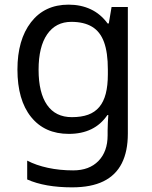

<svg xmlns="http://www.w3.org/2000/svg" viewBox="-20 -566 655 826"><path d="M275 -546Q328 -546 370.5 -526Q413 -506 443 -465H448L460 -536H530V9Q530 85 504 136.5Q478 188 425 214Q372 240 290 240Q232 240 183.5 231.5Q135 223 97 206V125Q135 145 186 156Q237 167 295 167Q364 167 403.5 126.5Q443 86 443 16V-5Q443 -17 444 -39.5Q445 -62 446 -71H442Q414 -30 372.5 -10Q331 10 276 10Q172 10 113.5 -63Q55 -136 55 -267Q55 -395 113.5 -470.5Q172 -546 275 -546ZM287 -472Q220 -472 183 -418.5Q146 -365 146 -266Q146 -167 182.5 -114.5Q219 -62 289 -62Q330 -62 359 -72.5Q388 -83 407 -105.5Q426 -128 435 -163Q444 -198 444 -246V-267Q444 -340 427.5 -385Q411 -430 376 -451Q341 -472 287 -472Z"/></svg>

Font: lbangla15
Style: Book
Weight: 400
Designer: Jelle Bosma - Monotype Design Team
Foundry: Monotype Imaging Inc.
Version: Version 2.003